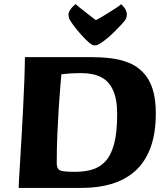

<svg xmlns="http://www.w3.org/2000/svg" viewBox="-20 -918 810 938"><path d="M71.1 0Q71.3 -10.5 73.3 -47.1Q75.3 -83.8 78.8 -138.4Q82.3 -193 85.9 -258.8Q89.6 -324.6 93.1 -392.7Q96.6 -460.8 98.9 -524.8Q101.3 -588.8 101.8 -639H424.5Q474.7 -639 521.3 -633.4Q567.9 -627.8 607.7 -612Q647.6 -596.2 677.9 -565.5Q708.2 -534.9 724.7 -485.9Q741.2 -436.9 741.2 -364.2Q741.2 -265.1 714.8 -195.2Q688.4 -125.3 640.4 -82.6Q592.4 -39.9 526.5 -19.9Q460.6 0 381.5 0ZM345.4 -78.5Q392.2 -78.5 430.1 -89.5Q468 -100.5 495.4 -130.3Q522.8 -160.1 537.6 -215.5Q552.4 -270.8 552.4 -360.3Q552.4 -433.2 532.3 -477.3Q512.3 -521.5 473.8 -541.1Q435.4 -560.7 378.9 -560.7Q346.1 -560.7 323 -559.2Q299.8 -557.7 279.9 -555.2Q278.1 -535.7 274.5 -492.8Q270.9 -449.9 267 -390.5Q263.2 -331.1 260.2 -262.4Q257.2 -193.8 257.2 -123.5Q257.2 -104.5 263.2 -94.5Q269.2 -84.5 288.3 -81.5Q307.4 -78.5 345.4 -78.5ZM443.5 -696.3Q435.4 -696.3 430 -699.2Q424.7 -702 415.6 -709.1Q396.8 -726 376.8 -748.3Q356.8 -770.5 341.6 -790.9Q326.5 -811.2 320.8 -820.9Q317.5 -827.7 316.1 -834.2Q314.6 -840.7 314.6 -847.7Q314.6 -857.2 323.1 -870.3Q331.5 -883.5 349.2 -898.1Q354.7 -893.1 373 -878.1Q391.2 -863.2 412.9 -846.7Q434.5 -830.1 448.5 -819.5Q468.4 -829.9 494.5 -845.8Q520.7 -861.7 542.8 -876.3Q564.9 -890.8 572 -897.4Q587.6 -882.5 593.7 -870.8Q599.8 -859 599.8 -848.7Q599.8 -841.7 597.9 -833.6Q596.1 -825.4 589.5 -816.9Q583.8 -809.6 570.9 -795.8Q558.1 -782 541.5 -765.4Q524.9 -748.8 507.3 -733.8Q489.7 -718.8 474.4 -709.1Q463.6 -702 457.7 -699.2Q451.8 -696.3 443.5 -696.3Z"/></svg>

Font: Briem Hand Thin
Style: Regular
Weight: 100
Designer: Gunnlaugur SE Briem, Eben Sorkin
Foundry: Sorkin Type Co.
Version: Version 1.003